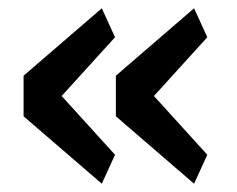

<svg xmlns="http://www.w3.org/2000/svg" viewBox="-20 -511 572 464"><path d="M226 -67 37 -230V-328L226 -491L258 -421L129 -279L258 -137ZM449 -67 260 -230V-328L449 -491L481 -421L352 -279L481 -137Z"/></svg>

Font: IBM Plex Sans KR Medium
Style: Regular
Weight: 500
Designer: Mike Abbink; Paul van der Laan; Pieter van Rosmalen; Wujin Sim; Chorong Kim; Dohee Lee;
Foundry: Sandoll Inc.
Version: Version 1.001